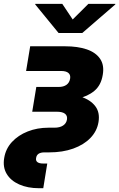

<svg xmlns="http://www.w3.org/2000/svg" viewBox="-46 -786 627 1010"><path d="M159.7 204.1Q99.6 204.1 55.2 184.3Q10.7 164.6 -10.7 128.9Q-32.2 93.3 -23.9 44.9Q-16.1 -3.4 16.8 -39.1Q49.8 -74.7 99.9 -94.5Q149.9 -114.3 209 -114.3H240.2Q268.6 -114.3 285.6 -125.5Q302.7 -136.7 306.2 -156.7Q309.6 -176.8 296.1 -187.5Q282.7 -198.2 253.9 -198.2H123.5L145 -328.6H262.2Q288.1 -328.6 303.7 -339.8Q319.3 -351.1 322.8 -372.1Q326.2 -391.6 314 -402.1Q301.8 -412.6 275.9 -412.6H91.3L112.8 -542.5H296.9Q362.8 -542.5 410.2 -526.4Q457.5 -510.3 480.5 -476.8Q503.4 -443.4 494.6 -392.6Q485.8 -337.4 450.2 -307.9Q414.6 -278.3 361.8 -267.3Q309.1 -256.3 248.5 -256.3H133.3L139.2 -293.5H262.7Q328.6 -293.5 378.9 -277.3Q429.2 -261.2 454.8 -228Q480.5 -194.8 472.2 -144Q464.4 -96.2 429.7 -60.3Q395 -24.4 339.4 -4.4Q283.7 15.6 212.4 15.6H187.5Q168 15.6 157 22.9Q146 30.3 144 44.9Q141.1 59.1 150.6 66.7Q160.2 74.2 181.2 74.2H202.6L181.6 204.1ZM281.7 -765.6 336.4 -683.6 418.9 -765.6H561L560.5 -762.7L386.7 -612.3H262.2L139.2 -762.7L139.6 -765.6Z"/></svg>

Font: Inter 16pt ExtraBold
Style: Italic
Weight: 800
Italic angle: -9.3988°
Version: Version 4.001;git-66647c0bb